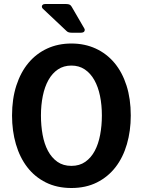

<svg xmlns="http://www.w3.org/2000/svg" viewBox="-20 -921 712 957"><path d="M631.8 -345.2Q631.8 -268.6 612.5 -202.4Q593.3 -136.2 555.7 -87.6Q518.1 -39.1 462.9 -11.5Q407.7 16.1 335.9 16.1Q264.2 16.1 208.7 -11.5Q153.3 -39.1 116 -87.6Q78.6 -136.2 59.3 -202.4Q40 -268.6 40 -345.2Q40 -428.2 61.5 -494.6Q83 -561 121.8 -607.4Q160.6 -653.8 215.1 -679Q269.5 -704.1 335.9 -704.1Q402.3 -704.1 457 -679Q511.7 -653.8 550.5 -607.4Q589.4 -561 610.6 -494.6Q631.8 -428.2 631.8 -345.2ZM487.8 -345.2Q487.8 -397.5 478.5 -442.9Q469.2 -488.3 450.2 -522Q431.2 -555.7 402.6 -575Q374 -594.2 335.9 -594.2Q297.4 -594.2 268.8 -575Q240.2 -555.7 221.4 -522Q202.6 -488.3 193.4 -442.9Q184.1 -397.5 184.1 -345.2Q184.1 -294.9 192.4 -249.3Q200.7 -203.6 219 -169.2Q237.3 -134.8 266.1 -114.5Q294.9 -94.2 335.9 -94.2Q376.5 -94.2 405.3 -114.5Q434.1 -134.8 452.4 -169.2Q470.7 -203.6 479.2 -249.3Q487.8 -294.9 487.8 -345.2ZM400.4 -778.8Q404.3 -772.5 400.6 -765.1Q397 -757.8 380.4 -757.8H341.3Q331.5 -757.8 324.5 -759.3Q317.4 -760.7 312 -766.1L194.3 -877Q190.9 -879.9 189.5 -884Q188 -888.2 189.2 -891.8Q190.4 -895.5 194.1 -898.2Q197.8 -900.9 205.1 -900.9H310.1Q320.8 -900.9 326.9 -897.9Q333 -895 337.4 -887.2Z"/></svg>

Font: New Telegraph
Style: Bold
Weight: 700
Designer: Frank Baranowski
Foundry: Frank Baranowski
Version: Version 3.001